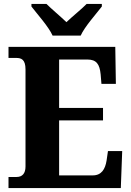

<svg xmlns="http://www.w3.org/2000/svg" viewBox="-20 -951 663 971"><path d="M246 -771H388C408 -816 466 -880 495 -918V-931H418C396 -908 344 -866 316 -839C288 -866 238 -908 215 -931H139V-918C168 -880 226 -816 246 -771ZM23 0H591L598 -187H526L519 -139C512 -95 493 -64 449 -64H279V-342H501V-405H279V-650H422C468 -650 484 -626 489 -575L493 -527H566L563 -714H23V-658H62C87 -658 109 -651 109 -600V-109C109 -74 93 -56 64 -56H23Z"/></svg>

Font: Noto Serif Georgian SemiCondensed ExtraBold
Style: Regular
Weight: 800
Width: 4
Designer: Monotype Design Team, Akaki Razmadze
Foundry: Google LLC
Version: Version 2.003